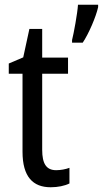

<svg xmlns="http://www.w3.org/2000/svg" viewBox="-20 -873 434 810"><path d="M394 -843V-853H309C307 -818 291 -731 284 -704V-693H329C354 -730 385 -802 394 -843ZM217 -155C175 -155 158 -183 158 -241V-562H267V-630H158V-751H104L78 -631L17 -605V-562H75V-233C75 -127 119 -83 194 -83C224 -83 253 -89 273 -99V-165C257 -159 236 -155 217 -155Z"/></svg>

Font: Noto Sans Kannada UI Condensed
Style: Regular
Weight: 400
Width: 3
Designer: Jelle Bosma - Monotype Design Team
Foundry: Monotype Imaging Inc.
Version: Version 2.005